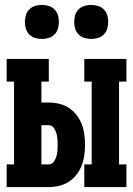

<svg xmlns="http://www.w3.org/2000/svg" viewBox="-20 -759 540 779"><path d="M322 0V-92H352V-428H322V-520H493V-428H463V-92H493V0ZM7 0V-92H37V-428H7V-520H178V-428H148V-343H178Q199 -343 220 -338Q241 -333 259 -321.5Q277 -310 290.5 -292.5Q304 -275 311.5 -255.5Q319 -236 322 -214.5Q325 -193 325 -172Q325 -150 322 -128.5Q319 -107 311.5 -87.5Q304 -68 290.5 -50.5Q277 -33 259 -21.5Q241 -10 220 -5Q199 0 178 0ZM178 -92Q190 -92 197.5 -102Q205 -112 208.5 -123.5Q212 -135 213 -147Q214 -159 214 -172Q214 -184 213 -196Q212 -208 208.5 -219.5Q205 -231 197.5 -241Q190 -251 178 -251H148V-92ZM350 -601Q336 -601 322.5 -605Q309 -609 299 -619Q289 -629 285 -642.5Q281 -656 281 -670Q281 -684 285 -697.5Q289 -711 299 -721Q309 -731 322.5 -735Q336 -739 350 -739Q364 -739 377.5 -735Q391 -731 401 -721Q411 -711 415 -697.5Q419 -684 419 -670Q419 -656 415 -642.5Q411 -629 401 -619Q391 -609 377.5 -605Q364 -601 350 -601ZM150 -601Q136 -601 122.5 -605Q109 -609 99 -619Q89 -629 85 -642.5Q81 -656 81 -670Q81 -684 85 -697.5Q89 -711 99 -721Q109 -731 122.5 -735Q136 -739 150 -739Q164 -739 177.5 -735Q191 -731 201 -721Q211 -711 215 -697.5Q219 -684 219 -670Q219 -656 215 -642.5Q211 -629 201 -619Q191 -609 177.5 -605Q164 -601 150 -601Z"/></svg>

Font: Iosevka Curly Slab Heavy
Style: Regular
Weight: 900
Monospace: yes
Designer: Belleve Invis
Foundry: Belleve Invis
Version: Version 22.1.2; ttfautohint (v1.8.4)